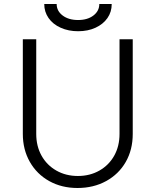

<svg xmlns="http://www.w3.org/2000/svg" viewBox="-20 -923 777 959"><path d="M94 -254V-727H161V-254Q161 -193 187.5 -145.5Q214 -98 261.5 -71Q309 -44 369 -44Q429 -44 476.5 -71Q524 -98 550.5 -145.5Q577 -193 577 -254V-727H643V-254Q643 -175 608 -114Q573 -53 510 -18.5Q447 16 367 16Q288 16 226 -18.5Q164 -53 129 -114.5Q94 -176 94 -254ZM201 -903H263Q263 -868 293 -845.5Q323 -823 370 -823Q417 -823 446.5 -845.5Q476 -868 476 -903H538Q538 -863 516.5 -832.5Q495 -802 457 -784.5Q419 -767 370 -767Q322 -767 283 -784.5Q244 -802 222.5 -833Q201 -864 201 -903Z"/></svg>

Font: 寒蝉端黑体 Light
Style: Regular
Weight: 300
Designer: ChillDuanSans {Warren2060}; 
Source Han Sans {Ryoko NISHIZUKA 西塚涼子 (kana, bopomofo & ideographs); Paul D. Hunt (Latin, G
Foundry: ChillType&Adobe
Version: Version 1.300;Glyphs 3.3 (3306)